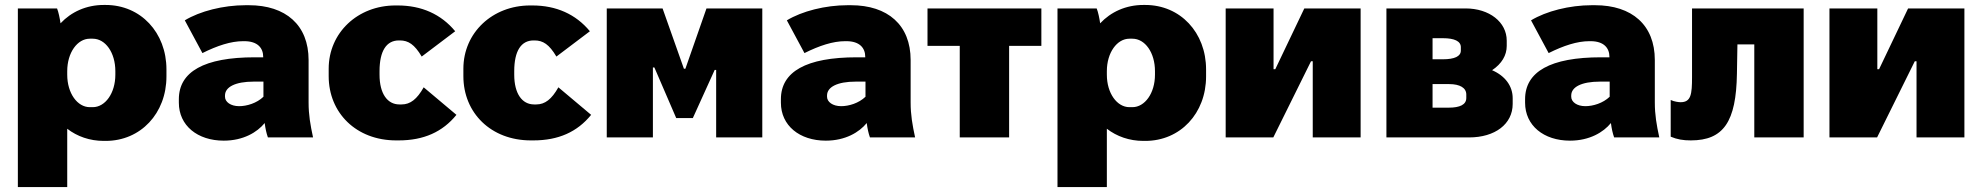

<svg xmlns="http://www.w3.org/2000/svg" viewBox="-20 -554 7991 774"><path d="M52 200H251V-35C291 -4 342 14 398 14H406C547 14 651 -97 651 -246V-274C651 -423 547 -534 406 -534H398C328 -534 267 -506 224 -460C221 -481 216 -505 210 -520H52ZM342 -122C292 -122 251 -178 251 -253V-267C251 -342 292 -398 342 -398H354C405 -398 445 -342 445 -267V-253C445 -178 404 -122 354 -122Z M882 13C961 13 1017 -21 1047 -58C1050 -35 1054 -17 1060 0H1242C1231 -51 1224 -91 1224 -141V-312C1224 -453 1132 -533 983 -533H970C880 -533 786 -509 725 -472L796 -340C856 -370 911 -388 960 -388H965C1019 -388 1041 -360 1041 -325V-323H1007C803 -323 701 -265 701 -154V-140C701 -48 776 13 882 13ZM944 -126C910 -126 887 -143 887 -164V-169C887 -203 928 -225 1003 -225H1042V-164C1015 -138 975 -126 944 -126Z M1577 12H1587C1688 12 1764 -22 1820 -91L1688 -202C1661 -154 1634 -133 1599 -133H1590C1542 -133 1510 -176 1510 -253V-267C1510 -349 1538 -391 1588 -391H1592C1626 -391 1651 -375 1680 -326L1815 -428C1758 -497 1679 -532 1583 -532H1574C1422 -532 1305 -422 1305 -277V-247C1305 -99 1416 12 1577 12Z M2120 12H2130C2231 12 2307 -22 2363 -91L2231 -202C2204 -154 2177 -133 2142 -133H2133C2085 -133 2053 -176 2053 -253V-267C2053 -349 2081 -391 2131 -391H2135C2169 -391 2194 -375 2223 -326L2358 -428C2301 -497 2222 -532 2126 -532H2117C1965 -532 1848 -422 1848 -277V-247C1848 -99 1959 12 2120 12Z M2426 0H2612V-282H2618L2706 -78H2773L2861 -272H2867V0H3053V-520H2828L2743 -277H2737L2651 -520H2426Z M3309 13C3388 13 3444 -21 3474 -58C3477 -35 3481 -17 3487 0H3669C3658 -51 3651 -91 3651 -141V-312C3651 -453 3559 -533 3410 -533H3397C3307 -533 3213 -509 3152 -472L3223 -340C3283 -370 3338 -388 3387 -388H3392C3446 -388 3468 -360 3468 -325V-323H3434C3230 -323 3128 -265 3128 -154V-140C3128 -48 3203 13 3309 13ZM3371 -126C3337 -126 3314 -143 3314 -164V-169C3314 -203 3355 -225 3430 -225H3469V-164C3442 -138 3402 -126 3371 -126Z M3849 0H4048V-369H4178V-520H3719V-369H3849Z M4243 200H4442V-35C4482 -4 4533 14 4589 14H4597C4738 14 4842 -97 4842 -246V-274C4842 -423 4738 -534 4597 -534H4589C4519 -534 4458 -506 4415 -460C4412 -481 4407 -505 4401 -520H4243ZM4533 -122C4483 -122 4442 -178 4442 -253V-267C4442 -342 4483 -398 4533 -398H4545C4596 -398 4636 -342 4636 -267V-253C4636 -178 4595 -122 4545 -122Z M4921 0H5113L5265 -307H5272V0H5465V-520H5238L5121 -275H5114V-520H4921Z M5569 0H5902C6007 0 6078 -54 6078 -135V-158C6078 -207 6048 -248 5995 -271C6034 -297 6054 -331 6054 -369V-390C6054 -465 5984 -520 5888 -520H5569ZM5755 -315V-400H5797C5843 -400 5869 -388 5869 -364V-350C5869 -327 5844 -315 5796 -315ZM5755 -120V-215H5822C5865 -215 5891 -200 5891 -173V-159C5891 -132 5865 -120 5820 -120Z M6309 13C6388 13 6444 -21 6474 -58C6477 -35 6481 -17 6487 0H6669C6658 -51 6651 -91 6651 -141V-312C6651 -453 6559 -533 6410 -533H6397C6307 -533 6213 -509 6152 -472L6223 -340C6283 -370 6338 -388 6387 -388H6392C6446 -388 6468 -360 6468 -325V-323H6434C6230 -323 6128 -265 6128 -154V-140C6128 -48 6203 13 6309 13ZM6371 -126C6337 -126 6314 -143 6314 -164V-169C6314 -203 6355 -225 6430 -225H6469V-164C6442 -138 6402 -126 6371 -126Z M6796 12C6928 12 6979 -63 6982 -257L6984 -375H7052V0H7251V-520H6801V-243C6801 -174 6797 -142 6755 -142C6748 -142 6729 -144 6715 -151V-3C6741 8 6765 12 6796 12Z M7355 0H7547L7699 -307H7706V0H7899V-520H7672L7555 -275H7548V-520H7355Z"/></svg>

Font: Fixel Display Black
Style: Regular
Weight: 900
Designer: AlfaBravo + MacPaw
Foundry: Kyrylo Tkachov, Marchela Mozhyna, Serhii Makarenko, Maria Weinstein, Zakhar Kryvoshyya
Version: Version 1.211